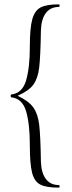

<svg xmlns="http://www.w3.org/2000/svg" viewBox="-20 -745 329 882"><path d="M32 -311Q83 -317 100 -376Q117 -435 117 -529Q117 -615 128 -655.5Q139 -696 166 -710.5Q193 -725 250 -725Q254 -725 254 -719Q254 -713 250 -713Q212 -713 191 -685.5Q170 -658 168 -607Q166 -484 160 -434.5Q154 -385 133.5 -356.5Q113 -328 61 -305Q112 -281 133 -251.5Q154 -222 160 -172.5Q166 -123 168 -1Q170 50 191 77.5Q212 105 250 105Q254 105 254 111Q254 117 250 117Q192 117 164.5 102.5Q137 88 127 47Q117 6 117 -80Q117 -175 100 -233.5Q83 -292 32 -298Q29 -298 29 -304.5Q29 -311 32 -311Z"/></svg>

Font: Cormorant Infant Light
Style: Regular
Weight: 300
Designer: Christian Thalmann (Catharsis Fonts)
Version: Version 3.000